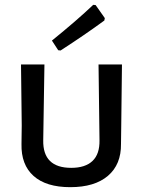

<svg xmlns="http://www.w3.org/2000/svg" viewBox="-20 -768 592 795"><path d="M366 -748 376 -747 414 -693 412 -683Q333 -625 231 -559L221 -560L195 -600Q300 -685 366 -748ZM485 -501 482 -246 481 -172Q482 -87 427 -40Q372 7 271 7Q171 7 119 -39.5Q67 -86 69 -172L70 -249L67 -501H164L159 -187Q158 -130 187 -101.5Q216 -73 275 -73Q333 -73 363 -101.5Q393 -130 392 -187L388 -501Z"/></svg>

Font: Alegreya Sans SC Medium
Style: Regular
Weight: 500
Designer: Juan Pablo del Peral
Foundry: Huerta Tipografica
Version: Version 2.001;PS 002.001;hotconv 1.0.88;makeotf.lib2.5.64775